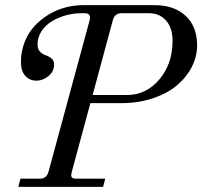

<svg xmlns="http://www.w3.org/2000/svg" viewBox="-20 -732 792 752"><path d="M334 -328.1 261.2 -59.1Q260.7 -57.1 260.3 -54.4Q259.8 -51.8 259.3 -50Q258.8 -48.3 258.8 -46.9Q258.8 -38.6 263.4 -35.4Q268.1 -32.2 279.8 -32.2H392.1L383.8 0H51.8L60.1 -32.2H136.2Q162.6 -32.2 169.9 -59.1L331.1 -652.8Q337.9 -680.2 312 -680.2H297.9Q268.1 -680.2 238.5 -672.1Q209 -664.1 183.6 -648.9Q158.2 -633.8 142.6 -609.9Q127 -585.9 127 -557.1Q127 -539.6 137.2 -529.3Q147.5 -519 159.4 -515.4Q171.4 -511.7 181.6 -502.9Q191.9 -494.1 191.9 -480Q191.9 -452.1 169.9 -434.1Q147.9 -416 123 -416Q96.2 -416 79.1 -434.8Q62 -453.6 62 -488.8Q62 -530.3 76.2 -566.4Q90.3 -602.5 114.3 -628.9Q138.2 -655.3 169.4 -674.3Q200.7 -693.4 235.6 -702.6Q270.5 -711.9 306.2 -711.9H585.9Q661.6 -711.9 706.8 -670.2Q752 -628.4 752 -554.2Q752 -510.3 731 -469.5Q710 -428.7 672.4 -397.2Q634.8 -365.7 578.4 -346.9Q522 -328.1 456.1 -328.1ZM342.8 -359.9H477.1Q552.7 -359.9 604.2 -420.9Q655.8 -481.9 655.8 -571.8Q655.8 -623.5 630.1 -651.9Q604.5 -680.2 564 -680.2H456.1Q429.2 -680.2 421.9 -652.8Z"/></svg>

Font: Flanker Steampunk
Style: Italic
Weight: 400
Italic angle: -12°
Designer: Alexey Kryukov, Leonardo Di Lena
Foundry: Alexey Kryukov, Leonardo Di Lena
Version: 1.210